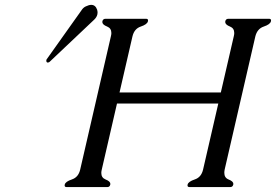

<svg xmlns="http://www.w3.org/2000/svg" viewBox="-20 -762 1124 782"><path d="M519.5 -613.8 466.8 -385.3H879.4L932.1 -613.8Q934.1 -621.6 934.1 -627.4Q934.1 -647 917 -653.8Q897 -661.6 897.5 -672.4Q897.5 -673.8 897.5 -675.3Q899.9 -685.5 910.2 -685.5H1075.7Q1084 -685.5 1084 -678.7Q1084 -677.2 1083.5 -675.3Q1080.6 -662.6 1054.2 -653.8Q1027.8 -645 1020 -613.8L895 -71.3Q893.6 -64 893.6 -58.1Q893.6 -38.1 910.6 -31.2Q930.7 -23.4 930.2 -13.2Q930.2 -11.7 930.2 -10.3Q927.7 0 917.5 0H752Q741.7 0 744.1 -10.3Q747.1 -22.5 773.4 -31.2Q799.8 -40 807.1 -71.3L869.1 -340.3H456.5L394.5 -71.3Q392.6 -63.5 392.6 -57.6Q392.6 -38.1 409.7 -31.2Q429.7 -23.4 429.2 -13.2Q429.2 -11.7 429.2 -10.3Q426.8 0 417 0H251.5Q241.2 0 243.7 -10.3Q246.6 -22.5 272.9 -31.2Q299.3 -40 306.6 -71.3L431.6 -613.8Q433.6 -621.6 433.6 -627.4Q433.6 -647 416.5 -653.8Q396.5 -661.6 397 -672.4Q397 -673.8 397 -675.3Q399.4 -685.5 409.7 -685.5H575.2Q585 -685.5 582.5 -675.3Q579.6 -662.6 553.2 -653.8Q526.9 -645 519.5 -613.8ZM182.6 -510.7Q180.7 -509.3 180.2 -508.8Q177.2 -507.3 174.3 -507.3Q170.4 -507.3 168.9 -511.7Q168.5 -513.2 168.5 -514.6Q168.5 -516.6 169.4 -519.5L312 -720.2Q318.8 -731 329.1 -735.8Q342.3 -742.2 351.6 -742.2Q368.7 -742.2 375.5 -722.7Q377.4 -716.3 377.4 -710.4Q377.4 -706.5 376.5 -703.1Q374 -691.9 363.8 -682.1Z"/></svg>

Font: Caudex
Style: Italic
Weight: 400
Italic angle: -13°
Version: Version 1.04